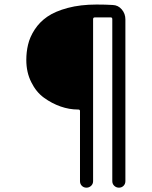

<svg xmlns="http://www.w3.org/2000/svg" viewBox="-20 -783 679 859"><path d="M337.9 27.3V-286.1Q337.9 -293 330.1 -293H328.1Q290 -293 251 -306.6Q211.9 -320.3 176.8 -345.7Q141.6 -371.1 120.1 -415Q97.7 -459 97.7 -514.6Q97.7 -550.8 105.5 -583Q113.3 -617.2 135.3 -650.9Q157.2 -684.6 191.9 -708.5Q226.6 -732.4 283.2 -747.6Q339.8 -762.7 412.1 -762.7Q453.1 -762.7 484.4 -760.7Q508.8 -759.8 524.9 -740.7Q541 -721.7 541 -696.3V27.3Q541 40 532.7 48.3Q524.4 56.6 512.2 56.6Q500 56.6 491.2 48.3Q482.4 40 482.4 27.3V-697.3Q482.4 -705.1 475.6 -705.1H404.3Q396.5 -705.1 396.5 -697.3V27.3Q396.5 40 387.7 48.3Q378.9 56.6 366.7 56.6Q354.5 56.6 346.2 48.3Q337.9 40 337.9 27.3Z"/></svg>

Font: Gen Jyuu Gothic P Normal
Style: Regular
Weight: 300
Designer: [Source Han Sans]
Ryoko NISHIZUKA  (kana & ideographs); Paul D. Hunt (Latin, Greek & Cyrillic); Wenlong ZHANG  (bopomofo
Version: Version 1.002.20150607